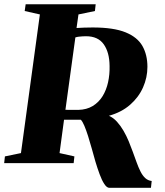

<svg xmlns="http://www.w3.org/2000/svg" viewBox="-38 -763 772 898"><path d="M473.5 115.5Q461.5 115.5 449.8 97.5Q438 79.5 427.8 51.5Q417.5 23.5 408.5 -6.5Q400 -37 391.2 -68.2Q382.5 -99.5 373.8 -127Q365 -154.5 356.5 -174.8Q348 -195 340 -203Q329 -203 315.8 -203Q302.5 -203 289 -203Q275.5 -203 261.5 -203L240.5 -47L310 -31.5L306.5 0H-18.5L-15 -31.5L60 -47L148.5 -695.5L77.5 -711.5L82 -743H409.5L406 -711.5L329 -695.5L320 -632Q337 -633 355 -633.8Q373 -634.5 395.5 -634.5Q493.5 -634.5 549.2 -611.8Q605 -589 628.2 -547.8Q651.5 -506.5 651.5 -450.5Q651.5 -400.5 631 -354.2Q610.5 -308 570.5 -273Q530.5 -238 471.5 -221.5Q492 -212.5 509 -193.8Q526 -175 539.8 -151.2Q553.5 -127.5 564 -102.2Q574.5 -77 582.5 -54.5Q592 -29 600.5 -5Q609 19 618.8 38.5Q628.5 58 641.2 69.8Q654 81.5 671.5 83.5L668 115.5ZM268 -249.5Q278 -249 289.5 -249Q301 -249 311.2 -249Q321.5 -249 328 -249Q367.5 -250 395.8 -267.2Q424 -284.5 441.8 -313.2Q459.5 -342 467.5 -378.5Q475.5 -415 474.5 -454.5Q474 -518 447.2 -555.8Q420.5 -593.5 364.5 -593.5Q357 -593.5 348.5 -593Q340 -592.5 331.2 -591.5Q322.5 -590.5 314.5 -588Z"/></svg>

Font: Merriweather 96pt Black
Style: Italic
Weight: 900
Italic angle: -7.8°
Version: Version 2.101